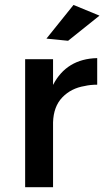

<svg xmlns="http://www.w3.org/2000/svg" viewBox="-20 -778 434 798"><path d="M200.5 0H84.5V-532H200.5V-425Q256.5 -533.5 384 -536.5V-426Q355 -426 332 -420.5Q276 -411.5 239.2 -373.5Q202.5 -335.5 200.5 -269.5ZM263 -608.5 173 -617.5 285.5 -757.5 393.5 -713Z"/></svg>

Font: Argentum Novus Medium
Style: Regular
Weight: 500
Designer: Julieta Ulanovsky (font) & Cristiano Sobral (main changes)
Foundry: Julieta Ulanovsky (font) & Cristiano Sobral (main changes)
Version: Version 3.00;November 27, 2020;FontCreator 13.0.0.2655 64-bi